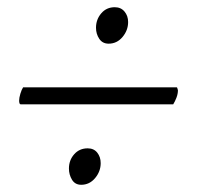

<svg xmlns="http://www.w3.org/2000/svg" viewBox="-20 -516 552 532"><path d="M37 -227H460Q465 -235 469 -245.5Q473 -256 473 -266Q471 -274 470 -274H44Q40 -268 36.5 -256.5Q33 -245 33 -237Q33 -233 34 -230Q35 -227 37 -227ZM298 -496Q275 -496 260.5 -479Q246 -462 246 -439Q246 -422 255 -408.5Q264 -395 281 -395Q304 -395 319.5 -413.5Q335 -432 335 -455Q335 -472 325 -484Q315 -496 298 -496ZM223 -105Q200 -105 185.5 -88.5Q171 -72 171 -49Q171 -32 179.5 -18Q188 -4 205 -4Q228 -4 243.5 -22.5Q259 -41 259 -64Q259 -81 249.5 -93Q240 -105 223 -105Z"/></svg>

Font: Vermiglione
Style: Italic
Weight: 400
Italic angle: -11°
Version: Version 1.105